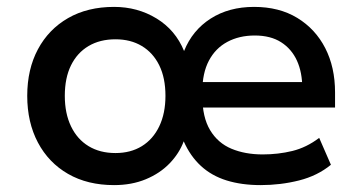

<svg xmlns="http://www.w3.org/2000/svg" viewBox="-20 -528 1049 557"><path d="M311 9Q234 9 177.5 -23.5Q121 -56 90 -114.5Q59 -173 59 -250Q59 -327 90 -385Q121 -443 177.5 -475.5Q234 -508 311 -508Q379 -508 434 -474.5Q489 -441 514 -380Q538 -440 591 -474Q644 -508 717 -508Q790 -508 842.5 -476Q895 -444 923.5 -388.5Q952 -333 952 -260V-216H546V-290H875L857 -271Q857 -318 841.5 -352Q826 -386 795.5 -405.5Q765 -425 719 -425Q674 -425 639.5 -406.5Q605 -388 586 -352Q567 -316 567 -263V-249Q567 -188 589.5 -150.5Q612 -113 651.5 -96.5Q691 -80 742 -80Q787 -80 828 -90Q869 -100 906 -128L940 -50Q901 -18 847.5 -4.5Q794 9 736 9Q681 9 637.5 -4.5Q594 -18 563 -46.5Q532 -75 513 -118Q500 -83 472 -54Q444 -25 403 -8Q362 9 311 9ZM315 -84Q359 -84 391.5 -104Q424 -124 442 -161.5Q460 -199 460 -250Q460 -302 442 -338.5Q424 -375 391.5 -394.5Q359 -414 315 -414Q270 -414 237 -394.5Q204 -375 186 -338.5Q168 -302 168 -250Q168 -199 186 -161.5Q204 -124 237 -104Q270 -84 315 -84Z"/></svg>

Font: Nunito Sans 7pt SemiBold
Style: Regular
Weight: 600
Designer: Vernon Adams
Foundry: Vernon Adams
Version: Version 3.101;gftools[0.9.27]